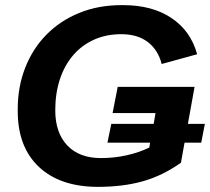

<svg xmlns="http://www.w3.org/2000/svg" viewBox="-20 -718 818 747"><path d="M413 -236H578L585 -278H418L438 -380H737L711 -236H777L763 -163H698L684 -85Q612 -34 535 -12.5Q458 9 361 9Q215 9 132 -68Q49 -146 49 -285V-293Q49 -381 78.5 -455.5Q108 -530 161.5 -584Q215 -638 289 -668Q363 -698 452 -698H460Q572 -698 647 -648Q722 -598 747 -507L609 -469Q595 -524 555 -554.5Q515 -585 452 -585Q393 -585 345.5 -563.5Q298 -542 264.5 -503Q231 -464 213 -409.5Q195 -355 195 -289Q195 -202 241.5 -152.5Q288 -103 373 -103Q425 -103 473.5 -114Q522 -125 561 -144L564 -163H398Z"/></svg>

Font: Libra Sans Modern
Style: Bold Italic
Weight: 700
Italic angle: -12°
Foundry: Stefan Peev, Context Ltd
Version: Version 1.000